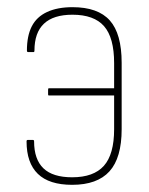

<svg xmlns="http://www.w3.org/2000/svg" viewBox="-20 -507 415 535"><path d="M181 8Q117 8 85.5 -22.5Q54 -53 54 -113Q54 -117 57 -117H72Q75 -117 75 -113Q75 -63 101 -38Q127 -13 181 -13Q241 -13 269.5 -45Q298 -77 298 -147V-241H116Q114 -241 114 -244V-257Q114 -261 116 -261H298V-331Q298 -402 270 -434Q242 -466 182 -466Q76 -466 76 -366Q76 -362 74 -362H58Q56 -362 55.5 -363.5Q55 -365 55 -366Q55 -407 68.5 -433.5Q82 -460 111 -473.5Q140 -487 182 -487Q253 -487 286 -450Q319 -413 319 -332V-147Q319 -67 285 -29.5Q251 8 181 8Z"/></svg>

Font: Sofia Sans Condensed Thin
Style: Regular
Weight: 250
Version: Version 4.100